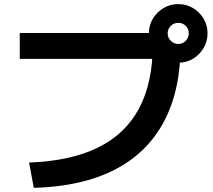

<svg xmlns="http://www.w3.org/2000/svg" viewBox="-20 -875 1040 939"><path d="M122.3 -80Q325.7 -87.6 459.7 -153.6Q593.7 -219.6 660.4 -345.3Q727.1 -471 727.1 -657L793.3 -587.1H76.7V-713.7H793.3V-655H863.3Q863.3 -433.3 781.5 -279.8Q699.6 -126.3 539.8 -44.5Q380 37.3 145.3 43.7ZM851.6 -568.3Q812.6 -568.3 779.8 -587.7Q747.1 -607.1 727.7 -639.7Q708.3 -672.3 708.3 -711.4Q708.3 -751.7 727.7 -783.9Q747.1 -816.1 779.7 -835.5Q812.3 -855 851.4 -855Q891.7 -855 923.9 -835.6Q956.1 -816.2 975.5 -784.1Q995 -752 995 -711.6Q995 -672.6 975.6 -639.8Q956.2 -607.1 924.1 -587.7Q892 -568.3 851.6 -568.3ZM852 -660Q873.7 -660 888.5 -675.4Q903.3 -690.8 903.3 -712Q903.3 -733.7 888.5 -748.5Q873.6 -763.3 851.8 -763.3Q830.7 -763.3 815.3 -748.5Q800 -733.6 800 -711.8Q800 -690.7 815.4 -675.3Q830.8 -660 852 -660Z"/></svg>

Font: M PLUS 1 Thin
Style: Regular
Weight: 100
Designer: Coji Morishita
Foundry: UNDERFOREST DESIGN
Version: Version 1.001